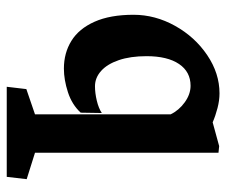

<svg xmlns="http://www.w3.org/2000/svg" viewBox="-70 -416 665 564"><g transform="rotate(90 262.0 -134.5)"><path d="M311.5 -39.6 312.5 -101.6Q298.8 -92.3 276.4 -86.9Q253.9 -81.5 233.9 -81.5Q209 -81.5 189 -99.4Q168.9 -117.2 157.2 -151.4Q145.5 -185.5 145.5 -232.9Q145.5 -294.4 168.5 -328.4Q191.4 -362.3 232.4 -362.3Q257.3 -362.3 281 -345.2Q304.7 -328.1 316.4 -303.7V94.7L242.2 120.1L235.4 177.7H500L506.8 119.1L429.2 94.7V-444.3L409.7 -446.3L339.8 -427.2Q320.8 -435.5 298.1 -441.4Q275.4 -447.3 254.9 -447.3Q195.8 -447.3 142.3 -411.1Q88.9 -375 56.4 -316.7Q23.9 -258.3 23.9 -194.8Q23.9 -126 44.4 -80.1Q64.9 -34.2 100.6 -12.2Q136.2 9.8 182.1 9.8Q214.8 9.8 251.2 -2Q287.6 -13.7 311.5 -39.6Z"/></g></svg>

Font: Neuton
Style: Bold
Weight: 700
Designer: Brian M Zick
Foundry: Brian M Zick
Version: Version 1.560